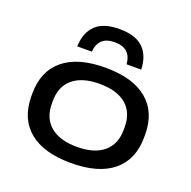

<svg xmlns="http://www.w3.org/2000/svg" viewBox="-127 -826 958 965"><g transform="rotate(20 352.0 -344.0)"><path d="M352 15Q205 15 127.8 -49.2Q50.5 -113.5 50.5 -234V-246.5Q50.5 -366.5 128 -430.8Q205.5 -495 352.5 -495Q499 -495 576.5 -430.8Q654 -366.5 654 -246.5V-234Q654 -113.5 576.5 -49.2Q499 15 352 15ZM352.5 -71.5Q444.5 -71.5 494.5 -113.5Q544.5 -155.5 544.5 -234V-246.5Q544.5 -325 494.8 -366.8Q445 -408.5 352 -408.5Q260 -408.5 210 -366.8Q160 -325 160 -246.5V-234Q160 -155.5 210 -113.5Q260 -71.5 352.5 -71.5ZM352.5 -701.5Q439 -701.5 480.2 -661Q521.5 -620.5 523.5 -547H445.5Q442 -589 419 -610Q396 -631 352.5 -631Q308.5 -631 285.8 -609.8Q263 -588.5 259.5 -547H181.5Q184 -620.5 225.2 -661Q266.5 -701.5 352.5 -701.5Z"/></g></svg>

Font: Anek Latin Expanded Medium
Style: Regular
Weight: 500
Width: 7
Designer: Yesha Goshar
Foundry: Ek Type
Version: Version 1.003